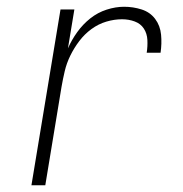

<svg xmlns="http://www.w3.org/2000/svg" viewBox="-20 -548 540 568"><path d="M73 0 159 -520H200L181 -405Q192 -430 208.5 -453Q225 -476 247 -493.5Q269 -511 295.5 -519.5Q322 -528 347 -528Q374 -528 399 -520Q424 -512 439 -492Q454 -472 456.5 -445.5Q459 -419 455 -392H414Q417 -411 416 -430Q415 -449 405.5 -463.5Q396 -478 378.5 -484.5Q361 -491 341 -491Q318 -491 294.5 -484Q271 -477 250.5 -462Q230 -447 214.5 -426.5Q199 -406 188 -383.5Q177 -361 171.5 -337.5Q166 -314 162 -291L114 0Z"/></svg>

Font: Iosevka SS18 Extralight
Style: Italic
Weight: 200
Italic angle: -9°
Monospace: yes
Designer: Belleve Invis
Foundry: Belleve Invis
Version: Version 25.1.1; ttfautohint (v1.8.4)